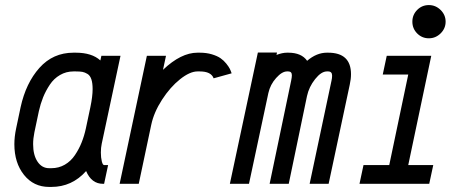

<svg xmlns="http://www.w3.org/2000/svg" viewBox="-20 -718 1841 750"><path d="M341.8 -370.1Q341.8 -393.6 336.9 -408.2Q332 -422.9 321.8 -429.2Q311.5 -435.5 301.8 -437.3Q292 -439 275.9 -439H267.1Q238.3 -439 214.4 -425Q190.4 -411.1 174.6 -387.2Q158.7 -363.3 148.4 -337.9Q138.2 -312.5 131.8 -283.7L114.3 -200.7Q109.4 -176.8 109.4 -154.8Q109.4 -112.3 126.5 -86.7Q143.6 -61 171.9 -61H180.7Q209.5 -61 233.2 -74.7Q256.8 -88.4 272.7 -112.1Q288.6 -135.7 298.8 -161.4Q309.1 -187 315.4 -216.3L333 -299.3Q341.8 -341.3 341.8 -370.1ZM267.1 -512.2H275.9Q338.9 -512.2 372.1 -481.9L376 -500H450.7L377.4 -156.7Q374 -141.1 374 -122.1Q374 -102.1 377.7 -87.6Q381.3 -73.2 386.7 -73.2H402.3L386.7 0H382.3Q337.4 0 316.4 -49.8Q261.2 12.2 180.7 12.2H171.9Q111.3 12.2 73.7 -34.9Q36.1 -82 36.1 -154.8Q36.1 -183.6 43 -216.3L60.5 -299.3Q81.1 -393.6 134 -452.9Q187 -512.2 267.1 -512.2Z M814.5 -412.1Q804.7 -439 760.3 -439H751.5Q721.7 -439 683.3 -408.4Q645 -377.9 613 -328.6Q581.1 -279.3 570.8 -230.5L522 0H447.3L553.7 -500H628.4L616.7 -445.3Q687 -512.2 751.5 -512.2H760.3Q786.1 -512.2 807.4 -505.9Q828.6 -499.5 841.3 -490.7Q854 -481.9 863.8 -469.7Q873.5 -457.5 877.7 -449.2Q881.8 -440.9 884.8 -431.6Z M1261.7 -512.2Q1351.1 -512.2 1351.1 -428.2Q1351.1 -409.2 1346.2 -387.2L1263.7 0H1189.5L1274.9 -402.8Q1277.3 -413.1 1277.3 -422.4Q1277.3 -439 1261.7 -439H1256.8Q1234.9 -439 1210.9 -408.9Q1187 -378.9 1179.2 -342.8L1107.9 0H1033.2L1117.2 -402.3Q1120.1 -416 1120.1 -423.8Q1120.1 -439 1106 -439H1101.1Q1081.5 -439 1058.6 -413.3Q1035.6 -387.7 1028.3 -354.5L952.6 0H877.9L987.3 -512.7H1062L1060.1 -503.4Q1082.5 -512.2 1101.1 -512.2H1106Q1157.7 -512.2 1179.7 -480.5Q1216.8 -512.2 1256.8 -512.2Z M1655.3 -698.2Q1681.6 -698.2 1701.2 -679Q1720.7 -659.7 1720.7 -633.3Q1720.7 -606.9 1701.2 -587.6Q1681.6 -568.4 1655.3 -568.4Q1628.4 -568.4 1609.6 -587.4Q1590.8 -606.4 1590.8 -633.3Q1590.8 -660.2 1609.6 -679.2Q1628.4 -698.2 1655.3 -698.2ZM1656.7 0H1384.3L1399.9 -73.2H1500.5L1574.7 -426.8H1475.1L1490.7 -500H1664.6L1574.7 -73.2H1672.4Z"/></svg>

Font: Anka/Coder Narrow
Style: Italic
Weight: 400
Width: 3
Italic angle: -12°
Monospace: yes
Version: Version 001.100